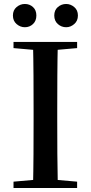

<svg xmlns="http://www.w3.org/2000/svg" viewBox="-20 -946 457 966"><path d="M105 -809Q82 -809 63.5 -825Q45 -841 45 -868Q45 -895 63.5 -910.5Q82 -926 105 -926Q129 -926 146 -910.5Q163 -895 163 -868Q163 -841 146 -825Q129 -809 105 -809ZM313 -809Q289 -809 271 -825Q253 -841 253 -868Q253 -895 271 -910.5Q289 -926 313 -926Q335 -926 353.5 -910.5Q372 -895 372 -868Q372 -841 353.5 -825Q335 -809 313 -809ZM48 0V-32L195 -45H220L368 -32V0ZM146 0Q148 -85 148.5 -170.5Q149 -256 149 -342V-393Q149 -479 148.5 -564.5Q148 -650 146 -735H271Q269 -651 268.5 -565Q268 -479 268 -393V-343Q268 -257 268.5 -171.5Q269 -86 271 0ZM48 -704V-735H368V-704L220 -691H195Z"/></svg>

Font: Noto Serif KR SemiBold
Style: Regular
Weight: 600
Designer: Ryoko NISHIZUKA 西塚涼子 (kana & ideographs); Frank Grießhammer (Latin, Greek & Cyrillic); Wenlong ZHANG 张文龙 (bopomofo); San
Foundry: Adobe
Version: Version 2.003-H1;hotconv 1.1.1;makeotfexe 2.6.0